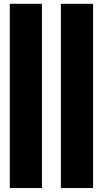

<svg xmlns="http://www.w3.org/2000/svg" viewBox="-20 -879 530 990"><path d="M30.3 90.8V-859.4H196.3V90.8ZM293.9 90.8V-859.4H460V90.8Z"/></svg>

Font: webenart
Style: Regular
Weight: 400
Designer: Vernon Adams
Foundry: Vernon Adams
Version: Version 2.116; ttfautohint (v1.8.3)